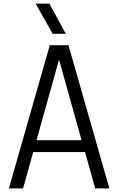

<svg xmlns="http://www.w3.org/2000/svg" viewBox="-20 -1037 651 1057"><path d="M342 -851ZM342 -851H270L176 -1017H252ZM582 0H504L448 -200H163L107 0H29L254 -788H357ZM429 -265 305 -709 181 -265Z"/></svg>

Font: Tanohe Sans
Style: Regular
Weight: 400
Designer: Village Type and Design LLC & Cristiano Sobral
Foundry: Cooper Hewitt Smithsonian Design Museum
Version: Version 1.00;September 29, 2021;FontCreator 13.0.0.2655 64-b